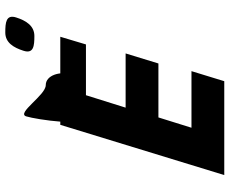

<svg xmlns="http://www.w3.org/2000/svg" viewBox="-91 -954 868 726"><g transform="rotate(-90 343.0 -591.0)"><path d="M384 -852C346 -852 278 -964 266 -926C254 -888 225 -690 263 -690C301 -690 413 -721 425 -759C437 -797 422 -852 384 -852ZM583 -1005C545 -1005 526 -974 514 -936C502 -898 532 -895 570 -895C608 -895 628 -926 640 -964C652 -1002 621 -1005 583 -1005ZM567 -797H234L44 -177H399L437 -301H223L262 -426H466L504 -550H299L346 -700H538Z"/></g></svg>

Font: Drag You Down
Style: Regular
Weight: 400
Designer: Robert Jablonski
Foundry: Cannot Into Space Fonts
Version: Version 0.97